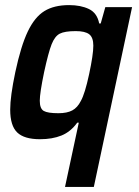

<svg xmlns="http://www.w3.org/2000/svg" viewBox="-20 -538 547 753"><path d="M289 -57H283Q257 -21 221 -6.5Q185 8 137 8Q75 8 47.5 -18.5Q20 -45 20 -108Q20 -160 40 -255Q62 -358 89 -414.5Q116 -471 154 -494.5Q192 -518 251 -518Q297 -518 329 -502.5Q361 -487 369 -446H375L393 -510H498L348 195H235ZM297 -142Q313 -170 329.5 -247Q346 -324 346 -359Q346 -391 330 -403.5Q314 -416 277 -416Q234 -416 214.5 -406Q195 -396 182.5 -364.5Q170 -333 153 -255Q136 -173 136 -143Q136 -112 151.5 -103Q167 -94 209 -94Q243 -94 263.5 -105Q284 -116 297 -142Z"/></svg>

Font: Saira Semi Condensed Medium
Style: Italic
Weight: 500
Width: 4
Italic angle: -12°
Designer: Hector Gatti with collaboration of the Omnibus-Type team
Foundry: Omnibus-Type
Version: Version 1.001; ttfautohint (v1.8)